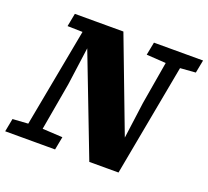

<svg xmlns="http://www.w3.org/2000/svg" viewBox="-130 -792 1013 933"><g transform="rotate(20 376.0 -326.0)"><path d="M-17 0 -4 -68 103 -75H127L254 -68L241 0ZM62 0 182 -641H237L193 -319L137 0ZM502 -585 515 -652H769L756 -585L651 -577H628ZM584 -151 533 -119 565 -358 615 -652H690L569 0H418L211 -538L195 -543L181 -582L93 -584L106 -652H357L547 -151Z"/></g></svg>

Font: Source Serif 4 Black
Style: Italic
Weight: 900
Italic angle: -12°
Designer: Frank Grießhammer
Foundry: Adobe Systems Incorporated
Version: Version 4.004;hotconv 1.0.116;makeotfexe 2.5.65601